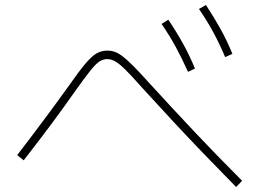

<svg xmlns="http://www.w3.org/2000/svg" viewBox="-20 -792 1040 770"><path d="M734 -504Q711 -555 686 -601.5Q661 -648 628 -696L655 -713Q688 -664 714 -617Q740 -570 762 -517ZM883 -563Q861 -615 836 -661.5Q811 -708 778 -756L806 -772Q838 -723 864 -676.5Q890 -630 912 -576ZM927 -42Q858 -112 795.5 -177Q733 -242 673 -306.5Q613 -371 551 -439Q508 -488 482.5 -513Q457 -538 441 -546.5Q425 -555 410 -555Q394 -555 379 -545.5Q364 -536 341 -507Q318 -478 276 -419Q239 -366 190.5 -300.5Q142 -235 75 -149L49 -170Q115 -256 164 -322Q213 -388 251 -441Q295 -504 321.5 -535.5Q348 -567 367.5 -578Q387 -589 410 -589Q426 -589 440.5 -584Q455 -579 472.5 -565.5Q490 -552 514.5 -527.5Q539 -503 574 -464Q668 -361 758.5 -265Q849 -169 951 -67Z"/></svg>

Font: M PLUS 1 Code ExtraLight
Style: Regular
Weight: 250
Designer: Coji Morishita
Foundry: UNDERFOREST DESIGN
Version: Version 1.002